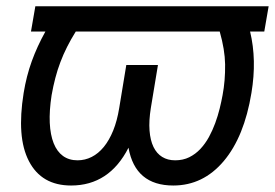

<svg xmlns="http://www.w3.org/2000/svg" viewBox="-20 -565 852 595"><path d="M53.3 -277Q61.8 -329.2 78.5 -375.4Q95.2 -421.5 120.7 -467.3H76L89.5 -545.5H812.5L799 -467.3H755Q776.3 -379.3 759.2 -277Q736.9 -141 673.3 -65.7Q609.4 9.9 517 9.9Q399.1 9.9 378.2 -107.2Q318.5 9.9 200.3 9.9Q108.7 9.9 69.6 -65.7Q50.1 -103.3 46.2 -155.9Q42.3 -208.5 53.3 -277ZM220.2 -68.2Q243.6 -68.2 264.2 -78.7Q284.8 -89.1 301.7 -109.7Q318.5 -130.3 330.8 -160.5Q343 -190.7 349.4 -230.1L371.4 -363.6H469.5L447.4 -230.1Q441.1 -190.7 443.4 -160.5Q445.7 -130.3 455.6 -109.7Q465.6 -89.1 482.6 -78.7Q499.6 -68.2 522.7 -68.2Q547.2 -68.2 566.6 -77.8Q585.9 -87.4 601 -103.5Q616.1 -119.7 627.5 -140.4Q638.8 -161.2 647 -183.6Q655.2 -206 660.7 -228.3Q666.2 -250.7 669.7 -269.9Q678.3 -315.3 677.6 -365.8Q677.2 -388.5 673.1 -413.5Q669 -438.6 660.9 -467.3H214.8Q199.6 -442.8 187.9 -419.6Q176.1 -396.3 167.1 -372.3Q158 -348.4 151.5 -323.3Q144.9 -298.3 139.9 -269.9Q132.5 -221.9 134.2 -184.5Q136 -147 146.3 -121.1Q156.6 -95.2 175.2 -81.7Q193.9 -68.2 220.2 -68.2Z"/></svg>

Font: Inter P
Style: Italic
Weight: 400
Italic angle: -9.40001°
Designer: Rasmus Andersson
Foundry: rsms
Version: Version 3.018;git-588b23468